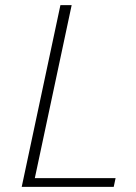

<svg xmlns="http://www.w3.org/2000/svg" viewBox="-20 -731 533 751"><path d="M116.2 -34.2H432.1L424.8 0H64.9L216.3 -710.9H260.3Z"/></svg>

Font: Ufes Sans Thin
Style: Italic
Weight: 100
Designer: Ricardo Esteves & Thais Bronze
Foundry: ProDesignUfes - Ricardo Esteves, Thais Bronze
Version: Version 2.0